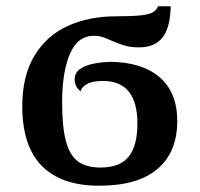

<svg xmlns="http://www.w3.org/2000/svg" viewBox="-20 -582 638 612"><path d="M51 -244Q51 -341 90.5 -405.5Q130 -470 197.5 -500Q265 -530 349 -530Q401 -530 428.5 -533Q456 -536 467.5 -543Q479 -550 484 -562H524Q523 -494 498 -462.5Q473 -431 424 -431Q397 -431 378 -436.5Q359 -442 334 -453Q317 -461 305 -464.5Q293 -468 280 -468Q227 -468 202.5 -409.5Q178 -351 178 -256Q178 -178 190 -132.5Q202 -87 228.5 -67.5Q255 -48 300 -48Q363 -48 390.5 -83Q418 -118 418 -188Q418 -324 308 -324Q276 -324 258 -314.5Q240 -305 237 -291Q218 -305 218 -330Q218 -356 248 -369.5Q278 -383 331 -385Q432 -384 488.5 -336Q545 -288 545 -196Q545 -97 482 -43.5Q419 10 296 10Q176 10 113.5 -53Q51 -116 51 -244Z"/></svg>

Font: Noto Serif SemiBold
Style: Regular
Weight: 600
Designer: Monotype Design Team
Foundry: Monotype Imaging Inc.
Version: Version 1.001